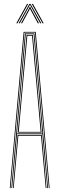

<svg xmlns="http://www.w3.org/2000/svg" viewBox="-20 -963 304 983"><path d="M30 0 101 -800H163L234 0H230L159 -796H105L34 0ZM46 0 70 -272H194L218 0H214L190 -268H74L50 0ZM38 0 108 -792H156L226 0H222L197 -276H67L42 0ZM67 -280H197L178.8 -486.2L152 -788H112L85.2 -486.2ZM71 -284 89.2 -486.2 116 -784H148L174.8 -486.2L193 -284ZM76 -288H188L170.5 -486.2L144 -780H120L93.5 -486.2ZM63.5 -844 118.5 -943H124.5L69.5 -844ZM75.5 -844 130.5 -943H136.5L191.5 -844H185.5L138.5 -929.2L134.5 -937.5H132.5L128.5 -929.2L81.5 -844ZM87.5 -844 127.5 -917.8 132.5 -928.8H134.5L139.5 -917.8L179.5 -844H173.5L136 -913.2L134.5 -918H132.5L131 -913.2L93.5 -844ZM197.5 -844 142.5 -943H148.5L203.5 -844Z"/></svg>

Font: Big Shoulders Inline Display SC Thin
Style: Regular
Weight: 100
Designer: Patric King
Foundry: XO Type Co
Version: Version 2.002